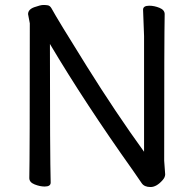

<svg xmlns="http://www.w3.org/2000/svg" viewBox="-20 -734 778 773"><path d="M586 19Q561 19 550.5 3.5Q540 -12 515 -48Q323 -318 181 -557Q181 -105 184 1Q184 17 160 17Q141 17 119.5 8.5Q98 0 98 -17Q100 -106 100 -640L93 -677Q93 -696 118 -705Q143 -714 155 -714Q165 -714 173 -712.5Q181 -711 187 -701Q212 -655 329.5 -467Q447 -279 560 -123V-589L556 -695Q556 -711 581 -711Q601 -711 622 -702.5Q643 -694 643 -677Q641 -588 641 -87L645 -32Q645 -20 634 -8Q610 19 586 19Z"/></svg>

Font: LXGW WenKai Medium
Style: Regular
Weight: 500
Designer: LXGW / Fontworks Inc.
Foundry: LXGW / Fontworks Inc.
Version: Version 1.501; October 10, 2024